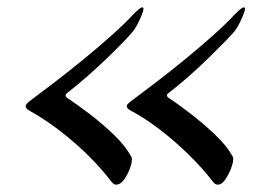

<svg xmlns="http://www.w3.org/2000/svg" viewBox="-20 -508 695 524"><path d="M574 -4Q568 -4 562 -11Q532 -50 494 -87Q456 -124 415.5 -155Q375 -186 337 -206Q326 -212 326 -218Q326 -222 330 -225.5Q334 -229 339 -233Q366 -253 404 -282Q442 -311 483 -344.5Q524 -378 560.5 -410.5Q597 -443 622 -470Q640 -488 645 -488Q651 -488 647 -476Q643 -464 636 -449.5Q629 -435 624 -428Q618 -419 598 -398.5Q578 -378 551 -351.5Q524 -325 495 -299.5Q466 -274 440 -254Q431 -248 440 -241Q469 -222 503 -195.5Q537 -169 568 -139.5Q599 -110 615 -81Q619 -74 613 -55.5Q607 -37 596.5 -20.5Q586 -4 574 -4ZM297 -4Q291 -4 285 -11Q240 -70 178.5 -122.5Q117 -175 60 -206Q50 -212 50 -218Q50 -224 62 -233Q89 -253 127 -282Q165 -311 206 -344.5Q247 -378 283.5 -410.5Q320 -443 345 -470Q363 -488 368 -488Q374 -488 370 -476Q366 -464 359 -449.5Q352 -435 347 -428Q341 -419 321.5 -398.5Q302 -378 274.5 -351.5Q247 -325 218 -299.5Q189 -274 163 -254Q155 -248 163 -241Q192 -222 226.5 -195.5Q261 -169 291.5 -139.5Q322 -110 338 -81Q340 -77 340 -73Q340 -62 333.5 -45.5Q327 -29 317.5 -16.5Q308 -4 297 -4Z"/></svg>

Font: Tapestry
Style: Regular
Weight: 400
Designer: Robert E. Leuschke
Foundry: Robert E. Leuschke
Version: Version 1.010; ttfautohint (v1.8.4.7-5d5b)